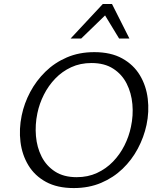

<svg xmlns="http://www.w3.org/2000/svg" viewBox="-20 -927 786 956"><path d="M347.1 9.4Q265.3 9.4 209.1 -21.2Q153 -51.7 121.5 -103.7Q90 -155.7 82 -220.2Q74 -284.7 88 -352.1Q100.5 -412.7 130.4 -468.9Q160.3 -525 206 -569.9Q251.6 -614.7 312.6 -641Q373.6 -667.4 449.5 -667.4Q532.2 -667.4 588.5 -636.1Q644.9 -604.9 676.5 -552.4Q708 -499.9 715.7 -435.4Q723.5 -370.9 709.5 -304.9Q696.5 -243.9 666.4 -187.3Q636.3 -130.6 590.4 -86.5Q544.5 -42.4 483.5 -16.5Q422.5 9.4 347.1 9.4ZM361.7 -44.8Q417.6 -44.8 463 -65.8Q508.3 -86.7 542.6 -122.2Q576.9 -157.6 599.5 -202.5Q622.1 -247.3 631.9 -295Q644.3 -351.9 639.2 -408.1Q634.2 -464.4 610.7 -510.7Q587.2 -557.1 543.7 -585.1Q500.3 -613.2 435.4 -613.2Q379.5 -613.2 334.4 -592.2Q289.3 -571.3 255.2 -535.8Q221.1 -500.4 198.5 -455.5Q175.9 -410.7 166.1 -363Q154.2 -306.1 159 -249.6Q163.8 -193.2 187.3 -147Q210.8 -100.9 254 -72.9Q297.3 -44.8 361.7 -44.8ZM331.5 -735.1 491.8 -907H537.7L518.3 -864.9L384.3 -735.1ZM573.1 -735.1 494.9 -863.8 491.8 -907H537.7L624.4 -735.1Z"/></svg>

Font: Ysabeau
Style: Bold Italic
Weight: 700
Italic angle: -12°
Designer: Christian Thalmann (Catharsis Fonts)
Version: Version 2.002